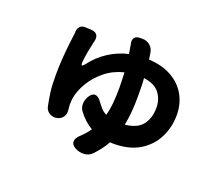

<svg xmlns="http://www.w3.org/2000/svg" viewBox="-116 -806 1232 1056"><g transform="rotate(20 500.0 -278.5)"><path d="M548 -631Q575 -632 594.5 -615.5Q614 -599 618 -571L623 -536Q702 -532 757.5 -500.5Q813 -469 842 -417Q871 -365 871 -301Q871 -230 840.5 -169Q810 -108 749.5 -71Q689 -34 597 -34L577 -35Q551 12 512 52Q493 72 465 74Q437 76 411 62Q387 48 387 29.5Q387 11 406 -8Q437 -36 459 -68Q415 -93 379 -140Q363 -160 364.5 -186Q366 -212 381 -233Q395 -253 411 -252.5Q427 -252 443 -233Q458 -212 472 -196Q486 -180 506 -170Q516 -208 519.5 -248.5Q523 -289 523 -333Q523 -357 522 -379.5Q521 -402 520 -424Q457 -408 411 -370.5Q365 -333 337 -286Q309 -239 301 -194Q298 -173 298 -155Q299 -144 299.5 -137.5Q300 -131 301 -121Q303 -98 290.5 -81Q278 -64 253 -60Q230 -57 211 -69.5Q192 -82 188 -106Q180 -144 175 -181.5Q170 -219 170 -279Q170 -329 173.5 -378.5Q177 -428 182 -469Q187 -510 190 -535V-543Q191 -562 203.5 -573.5Q216 -585 236 -583L272 -581Q294 -579 303 -565.5Q312 -552 307 -531Q307 -530 306.5 -528.5Q306 -527 305 -524Q298 -493 292 -460.5Q286 -428 283 -397Q282 -382 286.5 -380Q291 -378 301 -390Q341 -444 394.5 -478.5Q448 -513 509 -527L501 -575Q500 -581 500 -582.5Q500 -584 499 -585Q495 -605 503.5 -617.5Q512 -630 533 -631ZM632 -431Q634 -408 634.5 -381Q635 -354 635 -322Q635 -276 631.5 -234Q628 -192 620 -154Q691 -161 721.5 -200.5Q752 -240 752 -300Q752 -349 724.5 -385.5Q697 -422 632 -431Z"/></g></svg>

Font: Chiron GoRound TC
Style: Bold
Weight: 700
Designer: Ryoko NISHIZUKA 西塚涼子 (kana, bopomofo & ideographs); Paul D. Hunt (Latin, Greek & Cyrillic); Sandoll Communications 산돌커뮤니
Foundry: Adobe
Version: Version 1.000;hotconv 1.1.1;makeotfexe 2.6.0